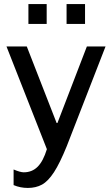

<svg xmlns="http://www.w3.org/2000/svg" viewBox="-20 -740 552 946"><path d="M210 -622H120V-720H210ZM399 -622H308V-720H399ZM309 -20Q275 64 246 108.5Q217 153 187 169.5Q157 186 117 186Q80 186 47 172V95Q80 109 97 109Q138 109 165.5 81.5Q193 54 211 -5L12 -511H112L259 -134H263L408 -511H500Z"/></svg>

Font: Chivo
Style: Regular
Weight: 400
Designer: Hector Gatti
Foundry: Omnibus-Type
Version: Version 1.003